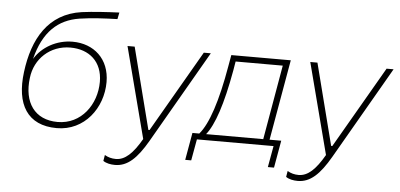

<svg xmlns="http://www.w3.org/2000/svg" viewBox="-57 -834 2392 1148"><g transform="rotate(5 1139.0 -260.0)"><path d="M302 6C468 6 575 -138 575 -294C575 -433 480 -517 352 -517C256 -517 169 -467 125 -394C166 -559 253 -638 381 -658C453 -669 533 -673 607 -675L615 -715C541 -712 460 -707 391 -698C192 -670 103 -512 78 -311C53 -116 125 6 302 6ZM304 -31C166 -31 97 -131 116 -279C129 -395 221 -481 342 -481C455 -481 535 -413 535 -292C535 -156 446 -31 304 -31Z M668 195C743 195 799 142 862 33L1181 -520H1139L856 -31H849L724 -520H681L823 26C771 116 725 159 670 159C645 159 623 153 603 141L597 177C616 190 642 195 668 195Z M1084 128H1120L1143 0H1603L1580 128H1617L1646 -36H1576L1661 -520H1304L1292 -452C1256 -242 1209 -99 1154 -36H1113ZM1195 -36C1244 -97 1287 -223 1324 -430L1333 -484H1616L1538 -36Z M1765 195C1840 195 1896 142 1959 33L2278 -520H2236L1953 -31H1946L1821 -520H1778L1920 26C1868 116 1822 159 1767 159C1742 159 1720 153 1700 141L1694 177C1713 190 1739 195 1765 195Z"/></g></svg>

Font: Fixel Display 20240404 ExLight
Style: Italic
Weight: 200
Italic angle: -10°
Designer: AlfaBravo + MacPaw
Foundry: Kyrylo Tkachov, Marchela Mozhyna, Serhii Makarenko, Maria Weinstein, Zakhar Kryvoshyya
Version: Version 1.211;Glyphs 3.2 (3225)